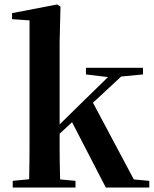

<svg xmlns="http://www.w3.org/2000/svg" viewBox="-20 -839 691 859"><path d="M36.9 0V-29.9L142.8 -40.2H206.6L317.8 -29.9V0ZM109.1 0Q110.1 -18.1 110.6 -47.2Q111.1 -76.3 111.6 -110.2Q112.1 -144.1 112.1 -176.8Q112.1 -209.5 112.1 -234.8V-747.8L34 -753.3V-780.3L235.6 -819L250.6 -810L246.8 -650.9V-240.9Q246.8 -213.4 246.8 -179.5Q246.8 -145.6 247.3 -110.9Q247.8 -76.3 248.7 -47.2Q249.6 -18.1 250.6 0ZM177.7 -176.5V-220.2H183.6L343.8 -377.6L505.8 -535.7H564.2ZM453.4 0 298.1 -300.5 392.2 -386.5 578.7 -36.2 648 -29.9V0ZM364.5 -506V-535.7H619.7V-506L503.4 -494.8L482.5 -491.8Z"/></svg>

Font: Noto Serif HK
Style: Regular
Weight: 200
Designer: Ryoko NISHIZUKA 西塚涼子 (kana & ideographs); Frank Grießhammer (Latin, Greek & Cyrillic); Wenlong ZHANG 张文龙 (bopomofo); San
Foundry: Adobe
Version: Version 2.001;hotconv 1.1.0;makeotfexe 2.6.0